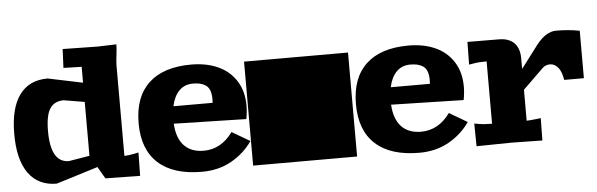

<svg xmlns="http://www.w3.org/2000/svg" viewBox="-49 -928 3432 1104"><g transform="rotate(-5 1667.0 -376.5)"><path d="M20 -299.8Q20 -448.7 75.9 -525.4Q131.8 -602.1 238.8 -602.1L439.9 -560.1V-651.9Q415.5 -651.9 361.8 -653.8L335 -654.8L339.8 -763.2L540 -759.8L649.9 -763.2Q649.9 -741.2 645 -700.9Q640.1 -660.6 640.1 -642.1V-120.1Q659.7 -120.1 695.8 -127L722.2 -132.8L720.2 2L520 -1L480 -69.8L238.8 4.9Q132.8 4.9 76.4 -73.2Q20 -151.4 20 -299.8ZM214.8 -299.8Q214.8 -118.2 319.8 -118.2L439.9 -138.2V-449.2L319.8 -469.2Q266.6 -469.2 240.7 -430.4Q214.8 -391.6 214.8 -299.8Z M1067.9 -609.9Q1154.8 -609.9 1221.4 -580.1Q1288.1 -550.3 1326.4 -490.5Q1364.7 -430.7 1364.7 -348.1Q1364.7 -310.1 1356.9 -270L939 -279.8Q943.4 -197.3 983.9 -153.6Q1024.4 -109.9 1097.7 -109.9Q1198.2 -109.9 1265.6 -203.1L1369.6 -142.1Q1321.3 -73.2 1247.1 -31.7Q1172.9 9.8 1077.6 9.8Q911.6 9.8 824.7 -69.3Q737.8 -148.4 737.8 -299.8Q737.8 -451.2 822.5 -530.5Q907.2 -609.9 1067.9 -609.9ZM945.8 -379.9H1171.9Q1172.9 -387.7 1172.9 -401.9Q1172.9 -432.6 1164.6 -452.9Q1156.2 -473.1 1140.6 -482.9Q1125 -492.7 1108.2 -496.3Q1091.3 -500 1067.9 -500Q1020.5 -500 989.3 -468.8Q958 -437.5 945.8 -379.9Z M1372.6 0V-600.1H1972.7V0Z M2322.3 -609.9Q2409.2 -609.9 2475.8 -580.1Q2542.5 -550.3 2580.8 -490.5Q2619.1 -430.7 2619.1 -348.1Q2619.1 -310.1 2611.3 -270L2193.4 -279.8Q2197.8 -197.3 2238.3 -153.6Q2278.8 -109.9 2352.1 -109.9Q2452.6 -109.9 2520 -203.1L2624 -142.1Q2575.7 -73.2 2501.5 -31.7Q2427.2 9.8 2332 9.8Q2166 9.8 2079.1 -69.3Q1992.2 -148.4 1992.2 -299.8Q1992.2 -451.2 2076.9 -530.5Q2161.6 -609.9 2322.3 -609.9ZM2200.2 -379.9H2426.3Q2427.2 -387.7 2427.2 -401.9Q2427.2 -432.6 2418.9 -452.9Q2410.6 -473.1 2395 -482.9Q2379.4 -492.7 2362.5 -496.3Q2345.7 -500 2322.3 -500Q2274.9 -500 2243.7 -468.8Q2212.4 -437.5 2200.2 -379.9Z M2660.2 -129.9 2684.1 -126Q2715.3 -120.1 2762.2 -120.1V-480Q2715.3 -480 2684.1 -474.1L2660.2 -470.2L2662.1 -601.1L2842.3 -600.1Q2900.9 -600.1 2931.4 -569.1Q2961.9 -538.1 2961.9 -480V-418.9L3061 -549.8Q3116.7 -621.1 3175.3 -621.1Q3247.1 -621.1 3311 -608.9V-335H3197.3Q3189 -386.7 3168.7 -408.9Q3148.4 -431.2 3124 -431.2Q3097.2 -431.2 3080.1 -414.1L2961.9 -298.8V-120.1Q2977.1 -120.1 3020 -125L3043.9 -127.9L3042 1L2862.3 -2L2662.1 1Z"/></g></svg>

Font: Zantroke
Style: Regular
Weight: 500
Foundry: gluk
Version: Version 0.36